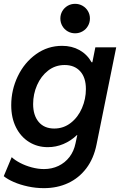

<svg xmlns="http://www.w3.org/2000/svg" viewBox="-22 -768 639 1002"><path d="M-2.4 151.4 39.1 52.2Q55.7 67.9 83.3 82.3Q110.8 96.7 143.8 105.5Q176.8 114.3 207.5 114.3Q248.5 114.3 283 97.9Q317.4 81.5 340.6 51.3Q363.8 21 372.1 -20L381.3 -63H379.4Q347.7 -32.7 308.8 -16.4Q270 0 227.5 0Q173.3 0 129.9 -26.9Q86.4 -53.7 61.5 -103.3Q36.6 -152.8 36.6 -218.8Q36.6 -298.8 71 -370.4Q105.5 -441.9 166.3 -485.4Q227.1 -528.8 302.2 -528.8Q353 -528.8 392.8 -506.6Q432.6 -484.4 456.1 -442.9H460L475.6 -521H584.5L481.9 -14.2Q467.3 59.1 428.5 110.4Q389.6 161.6 333 187.7Q276.4 213.9 207 213.9Q165 213.9 124 205.1Q83 196.3 50 181.9Q17.1 167.5 -2.4 151.4ZM426.3 -303.2Q426.3 -363.3 396.5 -396Q366.7 -428.7 315.4 -428.7Q266.6 -428.7 229.2 -399.7Q191.9 -370.6 171.4 -323.7Q150.9 -276.9 150.9 -225.1Q150.9 -166 179.9 -131.6Q209 -97.2 261.2 -97.2Q309.6 -97.2 347.4 -126.7Q385.3 -156.2 405.8 -203.9Q426.3 -251.5 426.3 -303.2ZM293 -671.4Q293 -692.4 303.2 -710Q313.5 -727.5 331.1 -737.8Q348.6 -748 370.1 -748Q391.1 -748 408.9 -737.8Q426.8 -727.5 437 -710Q447.3 -692.4 447.3 -671.4Q447.3 -650.4 437 -632.6Q426.8 -614.7 408.9 -604.5Q391.1 -594.2 370.1 -594.2Q348.6 -594.2 331.1 -604.5Q313.5 -614.7 303.2 -632.6Q293 -650.4 293 -671.4Z"/></svg>

Font: Reddit Sans Fudge SmBold Italic
Style: Regular
Weight: 600
Italic angle: -11.25°
Designer: Stephen Hutchings
Version: Version 1.013